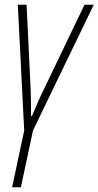

<svg xmlns="http://www.w3.org/2000/svg" viewBox="-20 -549 415 809"><path d="M31 240 82 1 55 -529H92L109 -176Q110 -147 110.5 -119Q111 -91 111 -59H114Q126 -87 138.5 -116Q151 -145 166 -175L336 -529H375L119 1L68 240Z"/></svg>

Font: Noto Sans Condensed ExtraLight
Style: Italic
Weight: 200
Width: 3
Italic angle: -12°
Designer: Monotype Design Team
Foundry: Monotype Imaging Inc.
Version: Version 2.013; ttfautohint (v1.8.4.7-5d5b)